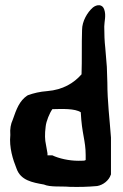

<svg xmlns="http://www.w3.org/2000/svg" viewBox="-20 -728 475 744"><path d="M20 -205C15 -156 30 -110 44 -75C60 -29 105 -21 150 -13C175 -2 216 -7 250 -4H251C286 -3 322 -4 355 -7H356C380 -11 402 -29 409 -50L410 -52V-195C405 -265 396 -334 396 -408L394 -469L388 -542C385 -568 384 -596 384 -625C384 -644 392 -668 384 -691C377 -713 355 -711 340 -699C319 -681 298 -646 298 -612C296 -556 298 -497 296 -440C266 -406 224 -380 163 -375C135 -373 110 -367 88 -359L87 -358H86C55 -337 44 -306 29 -263C22 -248 18 -229 20 -205ZM157 -238C159 -258 172 -290 183 -305C221 -306 270 -308 293 -293C297 -209 312 -184 312 -127V-108C309 -105 302 -105 284 -105C247 -105 208 -114 183 -126H164V-134L158 -168C154 -185 153 -208 157 -238Z"/></svg>

Font: Vapor
Style: Bd
Weight: 700
Foundry: Cannot Into Space Fonts
Version: Version 0.179